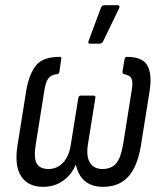

<svg xmlns="http://www.w3.org/2000/svg" viewBox="-20 -715 624 743"><path d="M147 8Q88 8 61.5 -33.5Q35 -75 48 -154L82 -367Q93 -429 119.5 -462Q146 -495 211 -495Q219 -495 217 -486L210 -438Q208 -428 201 -428Q177 -426 167 -411.5Q157 -397 152 -367L118 -154Q110 -102 122.5 -81.5Q135 -61 168 -61Q200 -61 223.5 -85Q247 -109 254 -155L283 -336Q285 -345 292 -345H342Q351 -345 349 -336L320 -155Q313 -109 328.5 -85Q344 -61 376 -61Q410 -61 428.5 -81.5Q447 -102 456 -154L490 -367Q495 -397 489 -410.5Q483 -424 460 -428Q453 -430 454 -438L462 -486Q464 -495 471 -495Q532 -495 550.5 -461Q569 -427 559 -363L525 -150Q512 -71 476.5 -31.5Q441 8 378 8Q335 8 308.5 -14.5Q282 -37 274 -77H273Q257 -39 224 -15.5Q191 8 147 8ZM327 -546Q323 -546 322 -549.5Q321 -553 323 -557L371 -686Q373 -691 376.5 -693Q380 -695 386 -695H435Q441 -695 442 -691.5Q443 -688 441 -683L379 -555Q375 -546 364 -546Z"/></svg>

Font: Sofia Sans Condensed
Style: Italic
Weight: 400
Italic angle: -9°
Designer: Botio Nikoltchev, Ani Petrova
Foundry: lettersoup
Version: Version 4.101